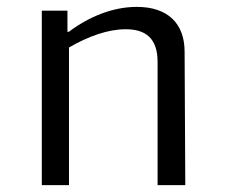

<svg xmlns="http://www.w3.org/2000/svg" viewBox="-20 -538 660 558"><path d="M518.5 0 516.5 -389C516 -469.5 468 -518 377.5 -518C306.5 -518 237 -488.5 180 -445.5H176V-507H101.5V0H180.5V-400C237.5 -433 294.5 -453 345 -453C400.5 -453 438 -429.5 438 -358V0Z"/></svg>

Font: Monaspace Argon Light
Style: Regular
Weight: 300
Designer: Riley Cran & the Lettermatic Team
Foundry: Lettermatic
Version: Version 1.000 (Monaspace Argon)